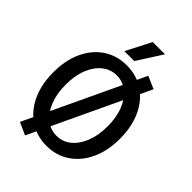

<svg xmlns="http://www.w3.org/2000/svg" viewBox="-284 -1043 1218 1218"><g transform="rotate(45 325.0 -434.0)"><path d="M326 12Q238 12 170.5 -33Q103 -78 65 -159.2Q27 -240.5 27 -349Q27 -458.5 65 -539.5Q103 -620.5 170.5 -665.2Q238 -710 326 -710Q414 -710 481.2 -665.2Q548.5 -620.5 586.5 -539.5Q624.5 -458.5 624.5 -349Q624.5 -241 586.5 -159.8Q548.5 -78.5 481.2 -33.2Q414 12 326 12ZM326 -78Q380 -78 422.2 -112Q464.5 -146 489 -207Q513.5 -268 513.5 -349Q513.5 -431.5 489 -492.2Q464.5 -553 422.2 -586.5Q380 -620 326 -620Q272.5 -620 229.8 -586.5Q187 -553 162.5 -492.2Q138 -431.5 138 -349Q138 -267.5 162.5 -206.5Q187 -145.5 229.8 -111.8Q272.5 -78 326 -78ZM183.5 61 100 23.5 469 -759.5 553 -722.5ZM251 -762.5 337.5 -930.5H447.5L340 -762.5Z"/></g></svg>

Font: Azeret Mono Thin
Style: Regular
Weight: 100
Designer: Martin Vácha
Foundry: Displaay
Version: Version 1.002